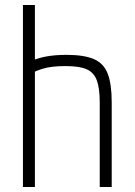

<svg xmlns="http://www.w3.org/2000/svg" viewBox="-20 -750 540 770"><path d="M380 -338Q380 -397 368 -428.5Q356 -460 327 -472.5Q298 -485 243 -485Q216 -485 192.5 -482.5Q169 -480 148 -473.5Q127 -467 104 -455L97 -502Q130 -517 165.5 -523.5Q201 -530 247 -530Q317 -530 356.5 -513Q396 -496 412 -454.5Q428 -413 428 -340V0H380ZM72 0V-730H120V0Z"/></svg>

Font: M PLUS Code Latin Light
Style: Regular
Weight: 300
Designer: Coji Morishita
Foundry: UNDERFOREST DESIGN
Version: Version 1.002; ttfautohint (v1.8.3)